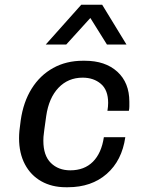

<svg xmlns="http://www.w3.org/2000/svg" viewBox="-20 -776 640 806"><path d="M256 10Q198 10 153.5 -15Q109 -40 84.5 -86.5Q60 -133 60 -196Q60 -211 61.5 -227Q63 -243 67 -271Q78 -348 113 -404Q148 -460 203 -490.5Q258 -521 328 -521H336Q422 -521 472.5 -475Q523 -429 523 -349Q523 -339 523 -329.5Q523 -320 521 -311H431Q434 -329 434 -344Q434 -398 403.5 -424Q373 -450 327 -450Q266 -450 225.5 -407.5Q185 -365 174 -289Q169 -252 166 -231.5Q163 -211 162.5 -201.5Q162 -192 162 -185Q162 -123 193.5 -92Q225 -61 275 -61Q334 -61 370 -97Q406 -133 416 -200H506Q492 -102 428 -46Q364 10 265 10ZM172 -589 321 -756H409L511 -589H429L334 -741H396L258 -589Z"/></svg>

Font: Chivo Mono
Style: Italic
Weight: 400
Italic angle: -8.05°
Monospace: yes
Version: Version 1.008